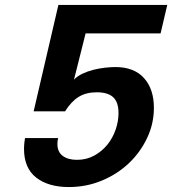

<svg xmlns="http://www.w3.org/2000/svg" viewBox="-20 -742 696 776"><path d="M215 -184Q212 -172 212 -160Q212 -128 233.5 -112Q255 -96 291 -96Q330 -96 361.5 -113.5Q393 -131 414.5 -158Q436 -185 447.5 -218.5Q459 -252 459 -285Q459 -329 437.5 -349Q416 -369 371 -369Q328 -369 298 -350.5Q268 -332 243 -292H116L216 -722H656L629 -607H326L279 -420Q292 -434 313 -444Q334 -454 358 -460Q382 -466 405.5 -468.5Q429 -471 446 -471Q522 -471 562 -426.5Q602 -382 602 -306Q602 -242 574.5 -184Q547 -126 500.5 -82Q454 -38 391.5 -12Q329 14 258 14Q175 14 126 -24.5Q77 -63 77 -141Q77 -150 78 -161Q79 -172 81 -184Z"/></svg>

Font: Perun
Style: Bold Italic
Weight: 700
Italic angle: -12°
Foundry: Copyright (c) Stefan Peev, Context Ltd, 2016
Version: Version 1.027